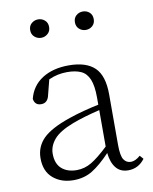

<svg xmlns="http://www.w3.org/2000/svg" viewBox="-86 -824 718 902"><g transform="rotate(-10 273.0 -372.5)"><path d="M371.1 -670.9Q353 -670.9 339.6 -682.9Q326.2 -694.8 326.2 -714.8Q326.2 -735.4 339.6 -747.1Q353 -758.8 371.1 -758.8Q389.6 -758.8 402.8 -747.1Q416 -735.4 416 -714.8Q416 -694.8 402.8 -682.9Q389.6 -670.9 371.1 -670.9ZM158.2 -670.9Q140.1 -670.9 126.5 -682.9Q112.8 -694.8 112.8 -714.8Q112.8 -735.4 126.5 -747.1Q140.1 -758.8 158.2 -758.8Q175.8 -758.8 189.5 -747.1Q203.1 -735.4 203.1 -714.8Q203.1 -694.8 189.5 -682.9Q175.8 -670.9 158.2 -670.9ZM367.2 -115.2V-289.1Q332.5 -280.8 298.1 -270.8Q263.7 -260.7 235.8 -250Q169.4 -224.6 142.8 -193.1Q116.2 -161.6 116.2 -125Q116.2 -77.6 143.1 -53.7Q169.9 -29.8 214.8 -29.8Q252.4 -29.8 285.6 -49.6Q318.8 -69.3 367.2 -115.2ZM517.1 -44.9 532.2 -27.8Q501.5 13.2 453.1 13.2Q415.5 13.2 394.8 -12.5Q374 -38.1 369.1 -84Q322.3 -34.7 283 -10.3Q243.7 14.2 191.9 14.2Q133.3 14.2 94.7 -18.8Q56.2 -51.8 56.2 -113.8Q56.2 -168.9 94.5 -207.3Q132.8 -245.6 225.1 -276.9Q257.8 -288.1 294.7 -297.9Q331.5 -307.6 367.2 -314.9V-349.1Q367.2 -405.3 354.2 -436.3Q341.3 -467.3 315.2 -479.2Q289.1 -491.2 249 -491.2Q227.1 -491.2 205.3 -486.8Q183.6 -482.4 161.1 -472.2L143.1 -401.9Q135.7 -363.8 104 -363.8Q73.7 -363.8 68.8 -395Q84 -455.6 135 -488.3Q186 -521 262.2 -521Q344.7 -521 385.3 -482.2Q425.8 -443.4 425.8 -354V-112.8Q425.8 -61 438 -42.5Q450.2 -23.9 472.2 -23.9Q493.2 -23.9 517.1 -44.9Z"/></g></svg>

Font: Source Han Serif CN ExtraLight
Style: Regular
Weight: 250
Designer: Ryoko NISHIZUKA  (kana & ideographs); Frank Grießhammer (Latin, Greek & Cyrillic); Wenlong ZHANG  (bopomofo); Sandoll Co
Foundry: Adobe Systems Incorporated
Version: Version 1.001;PS 1.001;hotconv 16.6.54;makeotf.lib2.5.65590